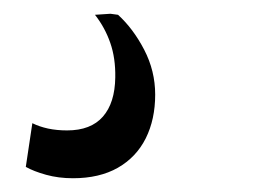

<svg xmlns="http://www.w3.org/2000/svg" viewBox="-20 -42 380 279"><path d="M86 217Q65 217 47 212Q29 207 17.5 200.5L27 137Q37 142 49.8 144.8Q62.5 147.5 77.5 147.5Q112 147.5 129.5 127.5Q147 107.5 147.5 70.5Q148 42.5 140.2 20.2Q132.5 -2 118 -20.5L140.5 -22L151.5 -20.5Q173.5 -0.5 189.5 30.2Q205.5 61 205.5 95.5Q205.5 131.5 191.8 159Q178 186.5 151.2 201.8Q124.5 217 86 217Z"/></svg>

Font: Merriweather 36pt
Style: Italic
Weight: 400
Italic angle: -7.8°
Version: Version 2.101